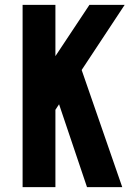

<svg xmlns="http://www.w3.org/2000/svg" viewBox="-20 -770 541 790"><path d="M338 0 223 -341 198 -303V-524L348 -750H493L316 -482L483 0ZM73 0V-750H208V0Z"/></svg>

Font: Mohave Light
Style: Regular
Weight: 300
Designer: Gumpita Rahayu
Foundry: Tokotype
Version: Version 2.003